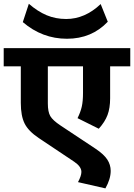

<svg xmlns="http://www.w3.org/2000/svg" viewBox="-35 -909 717 1027"><path d="M400.4 10.6Q400.4 -17.7 362.5 -43.5L171.9 -170.9Q116.8 -207.8 96.6 -248.5Q76.3 -289.2 76.3 -358.4V-554.1H-15.2V-651.7H661.8V-554.1H554.1V-383.2Q554.1 -331.1 540.2 -294Q526.3 -256.8 493.4 -220.4L379.7 -277Q395.9 -309.4 402.4 -338.5Q409 -367.5 409 -411.5V-554.1H220.9V-355.9Q220.9 -310.4 234.1 -287.9Q247.2 -265.4 288.2 -238.1L477.2 -112.7Q520.2 -83.9 538.7 -55.9Q557.1 -27.8 557.1 5.1Q557.1 48.5 528.8 98.6L382.2 65.2Q400.4 31.3 400.4 10.6ZM541.5 -792.7Q455 -701.7 323.1 -701.7Q191.1 -701.7 87 -790.7L119.3 -888.8Q166.3 -847.8 214.4 -827.6Q262.4 -807.4 319 -807.4Q419.1 -807.4 503.5 -887.3Z"/></svg>

Font: Khula
Style: Bold
Weight: 700
Designer: Erin McLaughlin, Steve Matteson
Version: Version 1.000;PS 1.0;hotconv 1.0.72;makeotf.lib2.5.5900; ttf